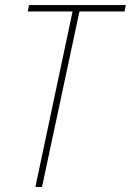

<svg xmlns="http://www.w3.org/2000/svg" viewBox="-20 -734 514 754"><path d="M119 0 265 -689H89L94 -714H474L469 -689H292L145 0Z"/></svg>

Font: Noto Sans UI SemiCondensed Thin
Style: Italic
Weight: 250
Width: 4
Italic angle: -12°
Designer: Monotype Design Team
Foundry: Monotype Imaging Inc.
Version: Version 1.901